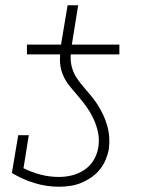

<svg xmlns="http://www.w3.org/2000/svg" viewBox="-20 -699 540 727"><path d="M82 -493V-530H211L236 -679H276L252 -530H432V-493ZM204 8Q155 8 110 -6Q65 -20 25 -44L49 -187H89L69 -62Q99 -47 133 -38Q167 -29 203 -29Q228 -29 252.5 -35Q277 -41 299 -55.5Q321 -70 334.5 -92.5Q348 -115 352 -140Q357 -169 351.5 -196Q346 -223 335 -247Q324 -271 309 -292.5Q294 -314 276.5 -334Q259 -354 242.5 -374.5Q226 -395 216.5 -420Q207 -445 207 -473.5Q207 -502 211 -530H252Q248 -507 247.5 -484Q247 -461 253.5 -440Q260 -419 272 -401.5Q284 -384 298 -368Q312 -352 325.5 -335.5Q339 -319 350.5 -301Q362 -283 371 -263.5Q380 -244 386 -223Q392 -202 393.5 -179.5Q395 -157 392 -134Q388 -113 379.5 -93Q371 -73 357 -56Q343 -39 324.5 -26.5Q306 -14 286 -6Q266 2 245 5Q224 8 204 8Z"/></svg>

Font: Iosevka Slab Extralight
Style: Italic
Weight: 200
Italic angle: -9°
Monospace: yes
Designer: Belleve Invis
Foundry: Belleve Invis
Version: Version 11.1.1; ttfautohint (v1.8.3)